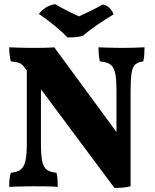

<svg xmlns="http://www.w3.org/2000/svg" viewBox="-20 -910 759 938"><path d="M25 3Q25 -18 26.5 -34.5Q28 -51 33 -66Q63 -69 80 -81Q97 -93 104 -123Q111 -153 111 -210V-566L99 -581Q89 -596 76 -601.5Q63 -607 33 -610Q29 -625 27 -642.5Q25 -660 25 -679Q38 -678 60 -677.5Q82 -677 105 -676.5Q128 -676 143 -676Q167 -676 196.5 -676.5Q226 -677 245 -679L549 -265V-467Q549 -524 542.5 -553.5Q536 -583 519 -595Q502 -607 468 -610Q464 -627 462.5 -645.5Q461 -664 461 -679Q476 -678 498 -677.5Q520 -677 543.5 -676.5Q567 -676 583 -676Q607 -676 637.5 -677Q668 -678 686 -679Q686 -661 685 -644Q684 -627 680 -610Q655 -607 641.5 -595.5Q628 -584 623 -554.5Q618 -525 618 -467V0Q600 5 581 6.5Q562 8 539 8L180 -474V-210Q180 -153 186 -123Q192 -93 208.5 -81Q225 -69 256 -66Q260 -51 261 -33.5Q262 -16 262 3Q241 1 206.5 0.5Q172 0 147 0Q131 0 107 0.5Q83 1 60.5 1.5Q38 2 25 3ZM310 -727Q257 -782 170 -842Q184 -860 202 -872Q220 -884 249 -890Q274 -875 305.5 -859Q337 -843 366 -830Q390 -841 424 -857.5Q458 -874 481 -888Q502 -885 516 -870Q530 -855 535 -840Q497 -817 456.5 -789.5Q416 -762 386 -736Q369 -730 349.5 -728.5Q330 -727 310 -727Z"/></svg>

Font: Vollkorn ExtraBold
Style: Regular
Weight: 800
Designer: Friedrich Althausen
Foundry: Friedrich Althausen
Version: Version 5.000; ttfautohint (v1.8.3)